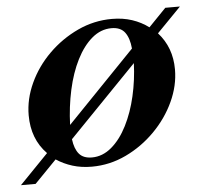

<svg xmlns="http://www.w3.org/2000/svg" viewBox="-63 -528 656 627"><g transform="rotate(-5 265.0 -215.0)"><path d="M-19 53 75 -44Q26 -94 26 -172Q26 -225 50 -277Q74 -329 116 -370.5Q158 -412 211.5 -437Q265 -462 324 -462Q360 -462 390 -452Q420 -442 444 -424L501 -483H549L470 -402Q515 -352 515 -280Q515 -227 491 -175Q467 -123 425 -80.5Q383 -38 329.5 -12.5Q276 13 217 13Q183 13 154 4Q125 -5 101 -21L29 53ZM220 -17Q255 -17 284.5 -42Q314 -67 335.5 -109.5Q357 -152 369 -204.5Q381 -257 383 -312L160 -82Q164 -50 178 -33.5Q192 -17 220 -17ZM158 -129 381 -360Q378 -394 364 -413Q350 -432 320 -432Q285 -432 256 -407.5Q227 -383 205.5 -340.5Q184 -298 172 -243Q160 -188 158 -129Z"/></g></svg>

Font: Libre Bodoni Medium
Style: Italic
Weight: 500
Italic angle: -13°
Designer: Pablo Impallari, Rodrigo Fuenzalida
Foundry: Impallari Type
Version: Version 2.005;gftools[0.9.23]